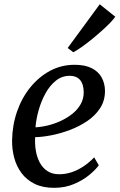

<svg xmlns="http://www.w3.org/2000/svg" viewBox="-20 -868 559 898"><path d="M442 -95Q428 -75 398.2 -50.2Q368.5 -25.5 326.5 -7.5Q284.5 10.5 233 10.5Q179.5 10.5 141.8 -8.2Q104 -27 80.5 -58.8Q57 -90.5 46.5 -130Q36 -169.5 36.5 -211Q37.5 -282.5 59.8 -346.5Q82 -410.5 121.8 -459.5Q161.5 -508.5 214.2 -536.8Q267 -565 329 -565Q377.5 -565 408.8 -549.2Q440 -533.5 455.2 -506Q470.5 -478.5 471 -444.5Q471.5 -398 448.5 -362.5Q425.5 -327 388 -301.8Q350.5 -276.5 306.5 -260Q262.5 -243.5 219.8 -235.2Q177 -227 144.5 -226.5Q142.5 -194.5 147.5 -163.8Q152.5 -133 165.8 -108Q179 -83 201.5 -68Q224 -53 256.5 -53Q287 -53 315.8 -62.8Q344.5 -72.5 371 -90.2Q397.5 -108 420.5 -132ZM306.5 -513.5Q270 -513.5 241.5 -490.8Q213 -468 193 -431.8Q173 -395.5 161 -353.5Q149 -311.5 146 -272.5Q174.5 -274 205.8 -281.8Q237 -289.5 266.5 -303.5Q296 -317.5 320 -337Q344 -356.5 358 -382Q372 -407.5 371.5 -437.5Q371 -475.5 354 -494.5Q337 -513.5 306.5 -513.5ZM296.5 -643.5 446.5 -848 519 -790Q513 -780 496.8 -763Q480.5 -746 458 -725.8Q435.5 -705.5 411 -685.5Q386.5 -665.5 363.5 -649.2Q340.5 -633 323 -623.5Z"/></svg>

Font: Merriweather 28pt
Style: Italic
Weight: 400
Italic angle: -7.8°
Version: Version 2.101